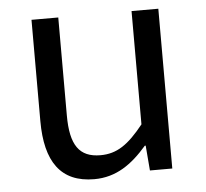

<svg xmlns="http://www.w3.org/2000/svg" viewBox="-45 -590 696 650"><g transform="rotate(-5 303.5 -265.0)"><path d="M250 13C325 13 379 -26 430 -85H433L440 0H516V-543H425V-158C373 -93 334 -66 278 -66C206 -66 176 -109 176 -210V-543H85V-199C85 -61 136 13 250 13Z"/></g></svg>

Font: Source Han Sans TC
Style: Regular
Weight: 400
Designer: Ryoko NISHIZUKA 西塚涼子 (kana, bopomofo & ideographs); Paul D. Hunt (Latin, Greek & Cyrillic); Sandoll Communications 산돌커뮤니
Foundry: Adobe
Version: Version 2.002;hotconv 1.0.116;makeotfexe 2.5.65601